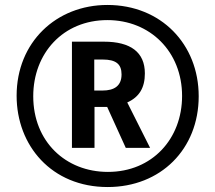

<svg xmlns="http://www.w3.org/2000/svg" viewBox="-20 -744 868 774"><path d="M414 10C628 10 781 -143 781 -356C781 -566 629 -724 413 -724C207 -724 47 -574 47 -358C47 -157 188 10 414 10ZM415 -51C245 -51 114 -173 114 -356C114 -529 234 -663 413 -663C585 -663 714 -536 714 -357C714 -185 594 -51 415 -51ZM270 -148H361V-313H412L487 -148H585L493 -331C542 -353 564 -391 564 -448C564 -534 506 -576 399 -576H270ZM393 -379H360V-504H394C447 -504 470 -486 470 -444C470 -398 441 -379 393 -379Z"/></svg>

Font: Noto Sans Georgian ExtraCondensed SemiBold
Style: Regular
Weight: 600
Width: 2
Designer: Monotype Design Team, Akaki Razmadze
Foundry: Google LLC
Version: Version 2.005